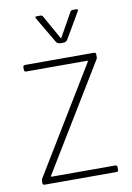

<svg xmlns="http://www.w3.org/2000/svg" viewBox="-81 -755 555 807"><g transform="rotate(-10 196.5 -351.5)"><path d="M213 -574Q200 -574 194 -583L130 -692Q123 -703 134 -703H148Q156 -703 159 -698L218 -593L277 -698Q280 -703 288 -703H302Q313 -703 306 -692L242 -583Q236 -574 223 -574ZM35 -8V-17Q35 -23 37 -26L312 -478V-482H50Q41 -482 41 -490V-502Q41 -510 50 -510H343Q352 -510 352 -502V-490Q352 -485 350 -482L76 -32V-28H349Q358 -28 358 -20V-8Q358 0 349 0H44Q35 0 35 -8Z"/></g></svg>

Font: Rajdhani Light
Style: Regular
Weight: 300
Designer: Satya Rajpurohit, Jyotish Sonowal
Foundry: Indian Type Foundry
Version: Version 1.201;PS 1.0;hotconv 1.0.78;makeotf.lib2.5.61930; tt